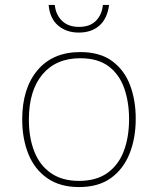

<svg xmlns="http://www.w3.org/2000/svg" viewBox="-20 -748 640 778"><path d="M300 10Q223 10 171.5 -26Q120 -62 95 -124Q70 -186 70 -264Q70 -390 132 -463.5Q194 -537 305 -537Q385 -537 434.5 -500.5Q484 -464 507 -403Q530 -342 530 -267Q530 -188 505 -125.5Q480 -63 429.5 -26.5Q379 10 300 10ZM300 -15Q370 -15 415 -47Q460 -79 481.5 -135.5Q503 -192 503 -265Q503 -334 483.5 -390Q464 -446 420.5 -479Q377 -512 305 -512Q207 -512 152 -446.5Q97 -381 97 -263Q97 -190 119 -134Q141 -78 186.5 -46.5Q232 -15 300 -15ZM299 -616Q249 -616 215.5 -644.5Q182 -673 177 -728H202Q206 -688 231.5 -663.5Q257 -639 300 -639Q344 -639 368.5 -663.5Q393 -688 397 -728H422Q415 -673 383 -644.5Q351 -616 299 -616Z"/></svg>

Font: Noto Sans Mono Thin
Style: Regular
Weight: 100
Designer: Monotype Design Team
Foundry: Monotype Imaging Inc.
Version: Version 2.014